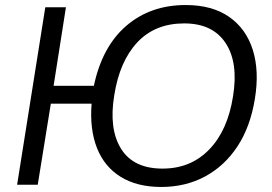

<svg xmlns="http://www.w3.org/2000/svg" viewBox="-20 -734 1081 763"><path d="M621 9Q525 9 460 -31Q395 -71 365.5 -145.5Q336 -220 344 -322H182L130 0H48L160 -705H242L193 -393H353Q386 -549 482 -631.5Q578 -714 718 -714Q823 -714 890.5 -667Q958 -620 984.5 -536Q1011 -452 993 -342Q975 -230 923.5 -152Q872 -74 794.5 -32.5Q717 9 621 9ZM626 -64Q738 -64 811.5 -140Q885 -216 906 -351Q928 -485 876.5 -563Q825 -641 712 -641Q596 -641 525.5 -565.5Q455 -490 434 -355Q412 -222 461 -143Q510 -64 626 -64Z"/></svg>

Font: Mulish
Style: Italic
Weight: 400
Italic angle: -9°
Designer: Vernon Adams
Foundry: Vernon Adams
Version: Version 3.603; ttfautohint (v1.8.3)